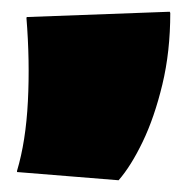

<svg xmlns="http://www.w3.org/2000/svg" viewBox="-20 -240 328 327"><path d="M9 53V51Q24 1 27.5 -67.5Q31 -136 25 -210L26 -211L269 -220L270 -218Q270 -152 256.5 -96Q243 -40 223 1.5Q203 43 182 67Z"/></svg>

Font: Gasoek One
Style: Regular
Weight: 400
Designer: Jiashuo Zhang
Foundry: JAMO
Version: Version 1.000; ttfautohint (v1.8.4.7-5d5b);gftools[0.9.29]